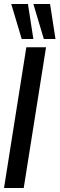

<svg xmlns="http://www.w3.org/2000/svg" viewBox="-33 -935 296 955"><path d="M-13 0 98 -700H196L85 0ZM75 -741 23 -915H106L133 -741ZM185 -741 133 -915H216L243 -741Z"/></svg>

Font: Georama Extra Condensed SemiBold
Style: Italic
Weight: 600
Width: 2
Italic angle: -9°
Designer: Jean-Baptiste Levee
Foundry: Production Type
Version: Version 1.000